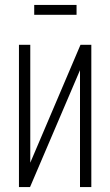

<svg xmlns="http://www.w3.org/2000/svg" viewBox="-20 -760 447 780"><path d="M57 0V-578H103V-99L307 -578H351V0H305V-475L102 0ZM119 -700V-740H291V-700Z"/></svg>

Font: Oswald ExtraLight
Style: Regular
Weight: 250
Designer: Vernon Adams
Foundry: Vernon Adams
Version: Version 4.103;gftools[0.9.33.dev8+g029e19f]